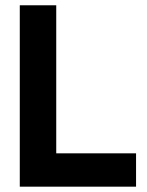

<svg xmlns="http://www.w3.org/2000/svg" viewBox="-20 -700 552 720"><path d="M54.2 0V-680.2H190.9V-125H490.2V0Z"/></svg>

Font: TASA Orbiter Deck
Style: Bold
Weight: 700
Designer: Weizhong Zhang
Version: Version 1.000;Glyphs 3.1.2 (3151)